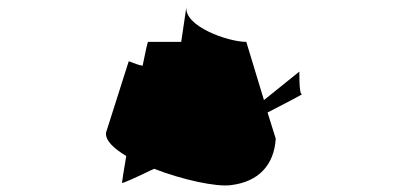

<svg xmlns="http://www.w3.org/2000/svg" viewBox="-20 -578 1204 587"><path d="M304 -172C302 -148 328 -124 366 -101C358 -55 353 -22 353 -19C353 -16 393 -34 451 -62C539 -28 641 -6 686 -12C770 -22 818 -73 823 -154L798 -234C862 -267 906 -290 903 -290C893 -290 896 -366 895 -359L787 -272L733 -450C677 -450 541 -498 550 -558L534 -450H433C431 -450 425 -421 416 -377C386 -383 374 -394 373 -389Z"/></svg>

Font: Ampere
Style: Ita
Weight: 400
Version: Version 1